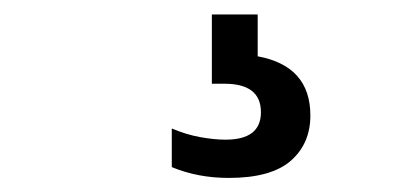

<svg xmlns="http://www.w3.org/2000/svg" viewBox="-20 -30 549 266"><path d="M297 216.5Q254 216.5 218 201.5V148Q238 156.5 257.5 160Q277 163.5 292.5 163.5Q341.5 163.5 341.5 125.5Q341.5 86 291 86H273.5V-10H337V48Q410 61.5 410 130Q410 169 382.8 192.8Q355.5 216.5 297 216.5Z"/></svg>

Font: Encode Sans Cnd SmBold
Style: Regular
Weight: 600
Width: 3
Designer: Multiple Designers
Foundry: Impallari Type
Version: Version 3.002; ttfautohint (v1.8.3) -l 8 -r 50 -G 200 -x 14 